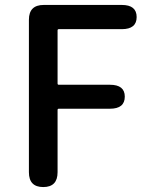

<svg xmlns="http://www.w3.org/2000/svg" viewBox="-20 -757 606 777"><path d="M155 0Q97 0 97 -60V-677Q97 -737 157 -737H473Q533 -737 533 -688Q533 -639 473 -639H218Q213 -639 213 -634V-419Q213 -414 218 -414H425Q485 -414 485 -366Q485 -317 425 -317H218Q213 -317 213 -312V-60Q213 0 155 0Z"/></svg>

Font: Resource Han Rounded JP Medium
Style: Regular
Weight: 500
Designer: Cyano Hao (round all glyphs); Ryoko NISHIZUKA 西塚涼子 (kana, bopomofo & ideographs); Paul D. Hunt (Latin, Greek & Cyrillic)
Foundry: Cyano Hao
Version: 0.990